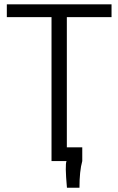

<svg xmlns="http://www.w3.org/2000/svg" viewBox="-20 -760 559 906"><path d="M295.4 -64.9H368.2V0Q355 46.9 355 126H295.9Q286.1 17.6 293.9 0H223.1V-679.2H12.2V-739.7H506.3V-679.2H295.4Z"/></svg>

Font: News Cycle
Style: Regular
Weight: 500
Version: Version 0.5.2